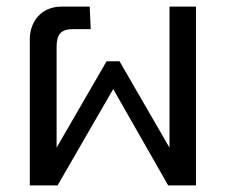

<svg xmlns="http://www.w3.org/2000/svg" viewBox="-20 -560 682 580"><path d="M70 -441V0H154L322 -291L488 0H572V-540H492V-114L341 -375H302L151 -114V-419C151 -457 165 -472 201 -472H254L251 -540H165C107 -540 70 -497 70 -441Z"/></svg>

Font: Kanit Light
Style: Regular
Weight: 300
Designer: Katatrad Team
Foundry: CadsonDemak
Version: Version 1.000;PS 001.000;hotconv 1.0.88;makeotf.lib2.5.64775